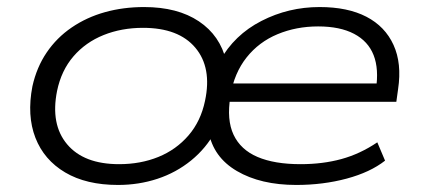

<svg xmlns="http://www.w3.org/2000/svg" viewBox="-20 -517 1208 545"><path d="M315 8Q225 8 165 -27.5Q105 -63 80.5 -126Q56 -189 72 -272Q84 -326 112.5 -368Q141 -410 183.5 -439Q226 -468 278 -482.5Q330 -497 389 -497Q484 -497 544.5 -456.5Q605 -416 622 -344H604Q645 -418 722 -457.5Q799 -497 887 -497Q967 -497 1020 -469.5Q1073 -442 1097 -389.5Q1121 -337 1110 -264L1105 -228H610L618 -280H1073L1047 -263Q1056 -321 1040.5 -360.5Q1025 -400 985 -421Q945 -442 883 -442Q821 -442 768 -420Q715 -398 680 -354Q645 -310 634 -246V-243Q623 -177 643 -134.5Q663 -92 711 -71.5Q759 -51 833 -51Q896 -51 949 -65.5Q1002 -80 1051 -113L1073 -61Q1031 -28 964 -10Q897 8 821 8Q720 8 652.5 -31.5Q585 -71 572 -144H591Q565 -96 522.5 -61.5Q480 -27 427 -9.5Q374 8 315 8ZM318 -51Q379 -51 429.5 -71.5Q480 -92 515 -132.5Q550 -173 562 -231Q582 -325 534.5 -381.5Q487 -438 386 -438Q325 -438 274 -417.5Q223 -397 188.5 -357Q154 -317 142 -259Q123 -164 170.5 -107.5Q218 -51 318 -51Z"/></svg>

Font: Nunito Sans 10pt Expanded Light
Style: Italic
Weight: 300
Width: 7
Italic angle: -9°
Designer: Vernon Adams
Foundry: Vernon Adams
Version: Version 3.101;gftools[0.9.27]